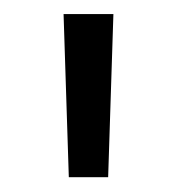

<svg xmlns="http://www.w3.org/2000/svg" viewBox="-20 -712 246 267"><path d="M68.4 -692.4 75.7 -465.6H130.4L137.7 -692.4Z"/></svg>

Font: Estedad-FD-VF Thin
Style: Regular
Weight: 100
Designer: Amin Abedi
Version: Version 5.0